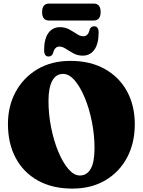

<svg xmlns="http://www.w3.org/2000/svg" viewBox="-20 -1064 820 1099"><path d="M383.5 -715.5Q496.5 -715.5 579.2 -669.5Q662 -623.5 706.8 -541.8Q751.5 -460 751.5 -352.5Q751.5 -245.5 707.5 -162.5Q663.5 -79.5 583.2 -32Q503 15.5 394 15.5Q280 15.5 197.2 -30.5Q114.5 -76.5 70 -159.5Q25.5 -242.5 25.5 -354.5Q25.5 -457 69.8 -538.5Q114 -620 194.2 -667.8Q274.5 -715.5 383.5 -715.5ZM521 -216Q521 -292 506 -367.2Q491 -442.5 465.2 -504.5Q439.5 -566.5 407.5 -603.8Q375.5 -641 341 -641Q300.5 -641 279 -601.5Q257.5 -562 257.5 -486.5Q257.5 -409 272.8 -333.2Q288 -257.5 313.8 -195.5Q339.5 -133.5 371.5 -96.5Q403.5 -59.5 437 -59.5Q477.5 -59.5 499.2 -97.5Q521 -135.5 521 -216ZM454 -745.5Q424 -745.5 400.5 -758.5Q377 -771.5 357.2 -784.5Q337.5 -797.5 320 -797.5Q292.5 -797.5 283.5 -759Q276.5 -740.5 258 -740.5Q232.5 -740.5 232.5 -777Q232.5 -841 256.8 -874.8Q281 -908.5 323 -908.5Q353 -908.5 376.5 -895.5Q400 -882.5 419.5 -869.5Q439 -856.5 457 -856.5Q485.5 -856.5 493 -895Q500 -913.5 519 -913.5Q544.5 -913.5 544.5 -877.5Q544.5 -813 520 -779.2Q495.5 -745.5 454 -745.5ZM221 -994.5Q221 -1043.5 261 -1043.5H516Q556 -1043.5 556 -995Q556 -946.5 516 -946.5H261Q221 -946.5 221 -994.5Z"/></svg>

Font: Fraunces 72pt S050 Black
Style: Regular
Weight: 900
Version: Version 1.000; ttfautohint (v1.8.3)